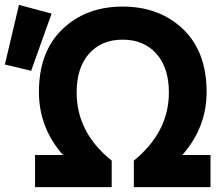

<svg xmlns="http://www.w3.org/2000/svg" viewBox="-53 -752 915 789"><path d="M451 -725Q602 -725 699 -632.5Q796 -540 796 -374Q796 -228 696 -115H812V17H497V-92Q641 -209 641 -372Q641 -474 589.5 -531.5Q538 -589 451 -589Q364 -589 313 -531.5Q262 -474 262 -372Q262 -207 406 -92V17H91V-115H206Q107 -227 107 -374Q107 -540 204 -632.5Q301 -725 451 -725ZM25 -732 159 -696 75 -461 -33 -487Z"/></svg>

Font: Repo
Style: Bold
Weight: 700
Designer: Stefan Peev
Foundry: Context Ltd
Version: Version 001.000